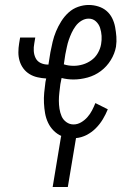

<svg xmlns="http://www.w3.org/2000/svg" viewBox="-20 -548 540 773"><path d="M192 205 226 0H228Q210 -8 196 -22Q182 -36 173.5 -54Q165 -72 161.5 -92Q158 -112 157 -133Q156 -154 158 -175Q160 -196 163 -218L166 -232Q148 -233 130.5 -237Q113 -241 98.5 -250Q84 -259 74 -272.5Q64 -286 59 -302.5Q54 -319 54 -337Q54 -355 57 -373L61 -397H122L118 -373Q115 -358 116 -342.5Q117 -327 123.5 -314Q130 -301 143.5 -294.5Q157 -288 173 -288H175L183 -338Q187 -359 192 -380Q197 -401 205.5 -421.5Q214 -442 226.5 -462Q239 -482 256 -497.5Q273 -513 294.5 -520.5Q316 -528 337 -528Q357 -528 376 -522Q395 -516 409 -504Q423 -492 431.5 -475Q440 -458 443.5 -439Q447 -420 448.5 -400.5Q450 -381 447 -360Q442 -332 426 -306Q410 -280 386 -262Q362 -244 333 -236Q304 -228 276 -228Q264 -228 251.5 -229.5Q239 -231 228 -234L223 -209Q221 -192 219 -175.5Q217 -159 217 -142.5Q217 -126 219.5 -110Q222 -94 228 -80Q234 -66 247 -56.5Q260 -47 276 -47Q292 -47 306.5 -55.5Q321 -64 332 -76.5Q343 -89 350.5 -103.5Q358 -118 364 -133L414 -108Q406 -88 394 -68Q382 -48 365.5 -31.5Q349 -15 328.5 -4.5Q308 6 286 8Q286 8 286 8Q286 8 286 8L253 205ZM277 -283Q295 -283 313.5 -288.5Q332 -294 348 -305.5Q364 -317 374 -334.5Q384 -352 387 -370Q390 -387 389 -403.5Q388 -420 383 -435.5Q378 -451 366 -462Q354 -473 337 -473Q322 -473 308 -464.5Q294 -456 284.5 -443Q275 -430 268.5 -416Q262 -402 257 -387.5Q252 -373 249 -358Q246 -343 243 -329L237 -289Q246 -286 256 -284.5Q266 -283 277 -283Z"/></svg>

Font: Iosevka SS04 Light
Style: Italic
Weight: 300
Italic angle: -9°
Monospace: yes
Designer: Belleve Invis
Foundry: Belleve Invis
Version: Version 19.0.0; ttfautohint (v1.8.4)